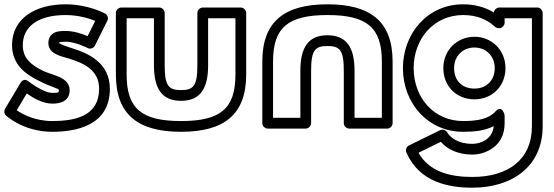

<svg xmlns="http://www.w3.org/2000/svg" viewBox="-22 -573 2579 893"><path d="M283 -503C343.4 -503 394.7 -486.6 421 -476L385.5 -404.9C360.3 -415.5 323.1 -429 283 -429C256.9 -429 230.6 -428.1 213.8 -407C205.6 -396.7 203 -384.3 203 -373C203 -319.8 266 -311.1 300.5 -300.1C368.6 -279.1 439 -246.6 439 -160C439 -32.6 326.6 -10 221 -10C139.9 -10 81.6 -42.3 55.8 -60.2L102.3 -138.3C128.7 -120 174.3 -91 222 -91C244.2 -91 302 -94.7 302 -153C302 -216.8 217 -223.2 174.5 -245.2C123.6 -271.6 84 -300.2 84 -363C84 -448.8 154 -503 283 -503ZM283 -553C142 -553 34 -487.2 34 -363C34 -271.8 98.3 -228.4 151.5 -200.8C225 -162.8 252 -163.2 252 -153C252 -143.3 249.8 -141 222 -141C178.9 -141 111.1 -194.1 111.1 -194.1C90.8 -211.1 77.4 -194.3 73.5 -187.8L1.5 -66.8C-4.2 -57.1 -2.7 -43.7 6 -35.7C8.1 -33.7 87.5 40 221 40C325.4 40 489 14.6 489 -160C489 -283.4 383.4 -326.9 315.5 -347.9C277 -360.1 254.8 -369.7 253 -372.6C253 -372.6 253 -372.7 253 -373C253 -374.2 253.1 -375.1 253.2 -375.7C255.9 -376.9 266 -379 283 -379C329.2 -379 385.3 -349.9 385.3 -349.9C398.3 -343 413.4 -348.9 419.4 -360.8L477.4 -476.8C483.1 -488.2 478.9 -503.4 467 -509.9C465.1 -511 388.6 -553 283 -553Z M694 -488V-269C694 -163.4 729.2 -104 820 -104C910.8 -104 946 -163.4 946 -269V-488H1073V-226C1073 -68.1 1003.9 -10 820 -10C636.1 -10 567 -68.1 567 -226V-488ZM744 -513C744 -523.7 734.1 -538 719 -538H542C531.3 -538 517 -528.1 517 -513V-226C517 -39.9 619.9 40 820 40C1020.1 40 1123 -39.9 1123 -226V-513C1123 -523.7 1113.1 -538 1098 -538H921C910.3 -538 896 -528.1 896 -513V-269C896 -172.6 877.2 -154 820 -154C762.8 -154 744 -172.6 744 -269Z M1425 0V-244C1425 -340.4 1443.8 -359 1501 -359C1558.2 -359 1577 -340.4 1577 -244V0C1577 15.1 1591.3 25 1602 25H1779C1794.1 25 1804 10.7 1804 0V-287C1804 -473.1 1701.1 -553 1501 -553C1300.9 -553 1198 -473.1 1198 -287V0C1198 15.1 1212.3 25 1223 25H1400C1415.1 25 1425 10.7 1425 0ZM1375 -25H1248V-287C1248 -444.9 1317.1 -503 1501 -503C1684.9 -503 1754 -444.9 1754 -287V-25H1627V-244C1627 -349.6 1591.8 -409 1501 -409C1410.2 -409 1375 -349.6 1375 -244Z M1924.5 137.4 2028.3 86.6C2056 118.5 2103.9 146 2175 146C2231.2 146 2325 110.8 2325 1V-37C2325 -37 2313.9 -89.7 2281.5 -53.8C2251.5 -20.6 2200.8 -10 2132 -10C1997.2 -10 1902 -117.7 1902 -256C1902 -394.4 1997.3 -503 2132 -503C2194.5 -503 2242.7 -483.3 2280 -448.7C2284.6 -444.4 2290.7 -442 2297 -442H2300C2315.1 -442 2325 -456.3 2325 -467V-488H2452V14C2452 169.4 2341.5 250 2175 250C2076.8 250 1975.7 228.6 1924.5 137.4ZM1880 103.5C1869 108.9 1862.6 123.4 1868 135.9C1928.2 275.1 2065.8 300 2175 300C2358.5 300 2502 202.6 2502 14V-513C2502 -523.7 2492.1 -538 2477 -538H2300C2290 -538 2276.2 -529.2 2275.1 -514.9C2235.9 -539 2186.6 -553 2132 -553C1966.7 -553 1852 -417.6 1852 -256C1852 -94.3 1966.8 40 2132 40C2183.8 40 2231.7 35.6 2274.4 13.6C2268.3 74.1 2215.1 96 2175 96C2106.1 96 2071.9 65.7 2057.3 41.9C2051 31.6 2036.7 26.8 2025 32.5ZM2040 -256C2040 -173.1 2099.7 -111 2185 -111C2267.4 -111 2329 -172.8 2329 -256C2329 -340.6 2264.4 -402 2185 -402C2104.8 -402 2040 -340.7 2040 -256ZM2090 -256C2090 -313.3 2131.2 -352 2185 -352C2237.6 -352 2279 -313.4 2279 -256C2279 -199.2 2240.6 -161 2185 -161C2126.3 -161 2090 -198.9 2090 -256Z"/></svg>

Font: Hussar Techniczny
Style: Bold 
Weight: 700
Foundry: Cannot Into Space Fonts
Version: Version 0.77